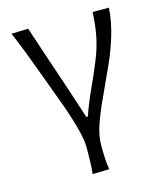

<svg xmlns="http://www.w3.org/2000/svg" viewBox="-106 -575 707 846"><g transform="rotate(-15 248.0 -152.0)"><path d="M211.5 194.5Q214.5 165 215.2 136.2Q216 107.5 216 75.5Q216 48.5 208.2 13.2Q200.5 -22 188.8 -59.2Q177 -96.5 165 -130.2Q153 -164 144 -187.5L111.5 -275.5Q92 -329.5 70.5 -385.5Q49 -441.5 26 -495.5L102.5 -498Q125.5 -429.5 152.5 -348.2Q179.5 -267 204.5 -194L249.5 -56H256.5Q277 -115 302.5 -169.8Q328 -224.5 349.5 -277.5Q374 -335.5 384 -388.8Q394 -442 396 -495.5H470.5Q466.5 -435 447.8 -372.2Q429 -309.5 404.5 -255.5Q369.5 -177.5 341.5 -117.8Q313.5 -58 297 -9.5Q280.5 39 280.5 82.5Q280.5 112 281.8 138.2Q283 164.5 287.5 192.5Z"/></g></svg>

Font: Commissioner Flair Light
Style: Regular
Weight: 300
Designer: Kostas Bartsokas
Foundry: Kostas Bartsokas
Version: Version 1.000; ttfautohint (v1.8.3)